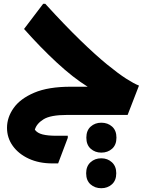

<svg xmlns="http://www.w3.org/2000/svg" viewBox="-20 -607 781 1014"><path d="M334 0Q247 0 210 23Q173 46 164 78Q177 96 205 103Q233 110 277 110H338V121L287 256H257Q186 256 132 231Q78 206 47.5 163.5Q17 121 17 68Q17 13 52 -36.5Q87 -86 161 -117.5Q235 -149 354 -149H443Q367 -196 280.5 -276Q194 -356 107 -454L208 -587H219Q323 -473 404 -394.5Q485 -316 545 -267Q605 -218 646.5 -191.5Q688 -165 714 -155L654 0ZM515 199Q482 199 459 178.5Q436 158 436 120Q436 82 459 61.5Q482 41 515 41Q549 41 572 61.5Q595 82 595 120Q595 158 572 178.5Q549 199 515 199ZM515 387Q481 387 458 366.5Q435 346 435 308Q435 271 458 250Q481 229 515 229Q548 229 571 250Q594 271 594 308Q594 346 571 366.5Q548 387 515 387Z"/></svg>

Font: Kufam
Style: Bold
Weight: 700
Designer: Wael Morcos, Artur Schmal
Foundry: Original Type
Version: Version 1.300; ttfautohint (v1.8.3)